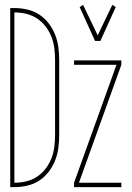

<svg xmlns="http://www.w3.org/2000/svg" viewBox="-20 -768 540 788"><path d="M370 -600 307 -739 321 -748 381 -623 441 -748 455 -739 392 -600ZM22 0V-735H39Q65 -735 91.5 -729Q118 -723 140.5 -708.5Q163 -694 179.5 -672.5Q196 -651 206 -626Q216 -601 219.5 -574Q223 -547 223 -521V-215Q223 -188 219.5 -161Q216 -134 206 -109Q196 -84 179.5 -62.5Q163 -41 140.5 -26.5Q118 -12 91.5 -6Q65 0 39 0ZM39 -18Q63 -18 87 -23.5Q111 -29 131.5 -42.5Q152 -56 167 -75.5Q182 -95 191 -118Q200 -141 203 -165.5Q206 -190 206 -215V-521Q206 -545 203 -569.5Q200 -594 191 -617Q182 -640 167 -659.5Q152 -679 131.5 -692.5Q111 -706 87 -711.5Q63 -717 39 -717ZM284 0V-18L458 -502H284V-520H478V-502L304 -18H478V0Z"/></svg>

Font: Iosevka SS18 Thin
Style: Regular
Weight: 100
Monospace: yes
Designer: Belleve Invis
Foundry: Belleve Invis
Version: Version 25.1.1; ttfautohint (v1.8.4)